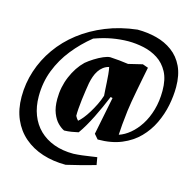

<svg xmlns="http://www.w3.org/2000/svg" viewBox="-122 -794 1137 1122"><g transform="rotate(15 446.5 -233.0)"><path d="M371.8 203.2Q295.4 203.2 230.9 182.3Q166.4 161.3 119.1 120.4Q71.8 79.5 46 20.2Q20.2 -39.1 20.2 -114.9Q20.2 -196.3 45.2 -272.7Q70.1 -349 117.5 -415.9Q164.8 -482.8 232.5 -535.1Q300.3 -587.4 386.1 -622.2Q471.9 -657.1 573.8 -668.6Q634.7 -668.6 689.3 -654.5Q743.8 -640.5 786.6 -608.9Q829.4 -577.4 853.8 -526.3Q878.1 -475.2 878.1 -401.8Q878.1 -348.1 866.5 -290.5Q854.9 -233 829.1 -178.9Q803.4 -124.9 761.3 -81.9Q719.3 -39 658.1 -13.5Q597 12 514.2 12L490 -16.3L535.7 -244.5L523.6 -247.5Q509.8 -214.2 494.6 -180.4Q479.4 -146.5 463.3 -114.3Q447.1 -82 430.4 -53Q413.7 -24 396.4 0Q377.2 4.5 355.3 8Q333.5 11.5 311.1 12Q292.2 3.2 272.2 -16.8Q252.3 -36.7 238.7 -71Q225 -105.3 225 -155.8Q225 -228.3 252.5 -293.1Q279.9 -358 324.2 -400.6Q343.4 -416.8 369.6 -433.3Q395.7 -449.7 420.9 -460.6Q446.2 -471.5 461.9 -471.5Q489.5 -470.1 517.2 -467.3Q545 -464.6 571.5 -460.6L656 -481L689.7 -469Q683.1 -436.1 675.7 -398.5Q668.3 -360.9 661.2 -323.4Q654.1 -286 648.3 -252.5Q642.6 -219.1 639.6 -194.5Q634.1 -150.4 630.6 -110.1Q627.1 -69.8 626.2 -46.7Q660 -57.7 692.2 -84.4Q724.4 -111.1 750.3 -151.3Q776.2 -191.5 791.5 -244.7Q806.8 -297.8 806.8 -360.7Q806.8 -429.5 782.8 -474.1Q758.7 -518.6 719.5 -543.7Q680.3 -568.8 633.2 -578.9Q586.2 -589 539.6 -589Q490.8 -588.5 441.7 -579.8Q392.7 -571.1 336.3 -550.8Q273.1 -499.9 223.6 -437.8Q174 -375.8 145.3 -302.1Q116.5 -228.4 116.5 -143.1Q116.5 -81.1 136 -30.7Q155.4 19.7 192.2 55.4Q229 91 281 110.1Q333 129.2 398.5 129.2Q426.4 127.8 451 124.8Q475.6 121.8 497.8 118.3Q520 114.8 539 112.3L547 158Q503.9 170.5 459.9 181.7Q415.8 192.8 371.8 203.2ZM375.3 -64.2Q387.3 -73.6 402.4 -92.2Q417.6 -110.9 432.7 -135.5Q447.9 -160.2 461.8 -188.3Q475.6 -216.4 484.5 -244.7Q483.3 -258.3 482.1 -279.2Q480.8 -300 479.5 -324.1Q478.3 -348.2 476 -372.1Q473.8 -395.9 469.7 -414.9Q450.1 -410 434.8 -398.3Q419.5 -386.6 408.9 -370.2Q398.2 -353.8 391.3 -334Q384.4 -314.3 380.1 -292.7Q376.8 -271.8 372.5 -244.5Q368.2 -217.3 364.9 -188.3Q361.6 -159.4 359.5 -133.5Q357.4 -107.7 357.9 -89.2Q361.1 -82.4 365.8 -75.9Q370.5 -69.4 375.3 -64.2Z"/></g></svg>

Font: Labrada
Style: Italic
Weight: 400
Italic angle: -7°
Designer: Mercedes Jáuregui
Foundry: Omnibus-Type Team
Version: Version 1.000